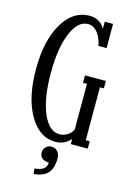

<svg xmlns="http://www.w3.org/2000/svg" viewBox="-133 -756 706 1028"><g transform="rotate(15 220.0 -242.0)"><path d="M405.8 -375V-334H383.8V-41H405.8V0H312V-28.8Q279.3 9.8 227.1 9.8Q139.6 9.8 83.7 -85.9Q27.8 -181.6 27.8 -339.8Q27.8 -499 84.5 -594.5Q141.1 -689.9 231.9 -689.9Q291 -689.9 317.9 -640.1V-680.2H363.8V-545.9H318.8Q309.1 -593.3 287.1 -619.1Q265.1 -645 235.8 -645Q179.2 -645 144.5 -561.8Q109.9 -478.5 109.9 -339.8Q109.9 -201.2 145.3 -118.2Q180.7 -35.2 238.8 -35.2Q260.7 -35.2 280.5 -46.6Q300.3 -58.1 312 -80.1V-334H290V-375ZM216.8 40Q235.8 40 249.5 53.7Q263.2 67.4 263.2 94.2Q263.2 147.5 238.5 174.6Q213.9 201.7 161.1 206.1L157.2 176.8Q191.9 172.9 207 161.9Q222.2 150.9 224.1 126Q199.2 126 186 114.5Q172.9 103 172.9 83Q172.9 64 185.8 52Q198.7 40 216.8 40Z"/></g></svg>

Font: Margherita
Style: Regular
Weight: 400
Designer: James Puckett
Foundry: Dunwich Type Founders
Version: Version 1.008;hotconv 1.0.109;makeotfexe 2.5.65596